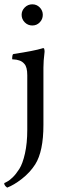

<svg xmlns="http://www.w3.org/2000/svg" viewBox="-45 -648 298 894"><path d="M82 -297.9Q82 -335.9 68.4 -350.6Q58.6 -362.3 44.4 -366.7Q30.3 -371.1 21 -371.1Q11.7 -371.1 11.7 -373Q11.7 -395.5 17.6 -396.5Q114.3 -411.1 152.3 -422.9L154.3 -423.8Q156.2 -423.8 157.2 -423.8Q161.1 -423.8 162.1 -415Q163.1 -406.2 162.1 -402.3Q157.2 -364.3 157.2 -333V-66.4Q157.2 56.6 119.1 117.2Q94.7 155.3 57.1 184.6Q19.5 213.9 -11.7 225.6Q-20.5 219.7 -24.4 210.9Q-26.4 206.1 -24.4 204.1L-12.7 198.2Q-1 192.4 14.2 177.7Q29.3 163.1 44.9 138.7Q60.5 114.3 71.3 66.4Q82 18.6 82 -43.9ZM55.7 -579.1Q55.7 -598.6 70.3 -613.3Q85 -627.9 105.5 -627.9Q126 -627.9 140.1 -613.3Q154.3 -598.6 154.3 -579.1Q154.3 -558.6 140.1 -543.9Q126 -529.3 105.5 -529.3Q85 -529.3 70.3 -543.9Q55.7 -558.6 55.7 -579.1Z"/></svg>

Font: Crimson Text
Style: Regular
Weight: 400
Version: Version 0.13